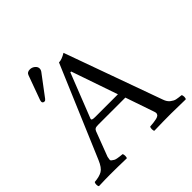

<svg xmlns="http://www.w3.org/2000/svg" viewBox="-184 -893 1062 1062"><g transform="rotate(-45 347.5 -361.5)"><path d="M263.2 -283.2H439.9L346.2 -555.2H339.8L237.8 -296.4Q234.9 -288.6 240.7 -285.9Q246.6 -283.2 263.2 -283.2ZM154.8 -79.1Q153.8 -69.3 151.9 -61.8Q149.9 -54.2 157.5 -49.1Q165 -43.9 169.4 -41Q173.8 -38.1 186 -35.6Q198.2 -33.2 205.1 -32.7Q211.9 -32.2 224.1 -30.8Q228 -25.9 228 -13.9Q228 -2 224.1 2Q149.9 0 96.2 0Q59.1 0 6.8 2Q2 -2 2 -13.9Q2 -25.9 6.8 -30.8Q44.9 -33.7 66.9 -46.4Q88.9 -59.1 106.9 -102.1L334 -638.2Q356 -638.2 389.2 -658.2L595.2 -85.9Q603 -63 618.4 -51Q633.8 -39.1 647 -36.1Q660.2 -33.2 685.1 -30.8Q689.9 -25.9 689.9 -13.9Q689.9 -2 685.1 2Q615.2 0 570.8 0Q513.7 0 439.9 2Q436 -2 436 -13.9Q436 -25.9 439.9 -30.8Q448.7 -31.7 453.9 -32Q459 -32.2 467 -33.2Q475.1 -34.2 479.5 -35.2Q483.9 -36.1 490 -37.1Q496.1 -38.1 499.5 -39.6Q502.9 -41 507.1 -43.5Q511.2 -45.9 512.7 -48.3Q514.2 -50.8 515.6 -54.4Q517.1 -58.1 516.6 -62.5Q516.1 -66.9 514.2 -71.8L456.1 -241.2H245.1Q227.1 -241.2 220.5 -237.5Q213.9 -233.9 210 -224.1ZM192.9 -725.1Q209 -725.1 221.9 -714.6Q234.9 -704.1 234.9 -689.9Q234.9 -680.2 229 -671.9L137.2 -549.8Q131.3 -542 125 -542Q110.8 -542 110.8 -555.2Q110.8 -559.1 112.8 -564.9L165 -708Q170.9 -725.1 192.9 -725.1Z"/></g></svg>

Font: Linux Libertine
Style: Regular
Weight: 400
Designer: Philipp H. Poll
Foundry: Philipp H. Poll
Version: Version 5.3.0 ; ttfautohint (v0.9)